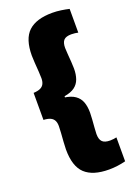

<svg xmlns="http://www.w3.org/2000/svg" viewBox="-153 -739 658 931"><g transform="rotate(-20 176.0 -274.0)"><path d="M328.5 -667.5V-545Q321.5 -546.5 312.5 -547.8Q303.5 -549 293.5 -549Q266 -549 254.5 -536.8Q243 -524.5 243 -497Q243 -486 244.8 -465Q246.5 -444 248 -422.8Q249.5 -401.5 249.5 -388.5Q249.5 -358 241.2 -335Q233 -312 213.8 -297.8Q194.5 -283.5 160.5 -278V-269.5L153.5 -273Q190.5 -268.5 211.5 -253.8Q232.5 -239 241 -215.8Q249.5 -192.5 249.5 -161Q249.5 -148.5 248 -127Q246.5 -105.5 244.8 -84.8Q243 -64 243 -52.5Q243 -25 255 -12.8Q267 -0.5 295.5 -0.5Q305 -0.5 313.5 -1.8Q322 -3 328.5 -4.5V119Q309 124 287 127Q265 130 242.5 130Q159.5 130 119 92.2Q78.5 54.5 78.5 -33Q78.5 -47.5 80.2 -70.8Q82 -94 83.5 -116.8Q85 -139.5 85 -151.5Q85 -169 79 -180.5Q73 -192 60 -198Q47 -204 25 -205V-344.5Q47 -345.5 60 -351.5Q73 -357.5 79 -369.2Q85 -381 85 -398.5Q85 -411 83.5 -433.5Q82 -456 80.2 -479.2Q78.5 -502.5 78.5 -516.5Q78.5 -603 119 -640.8Q159.5 -678.5 242.5 -678.5Q265 -678.5 287.2 -675.2Q309.5 -672 328.5 -667.5Z"/></g></svg>

Font: Anek Gurmukhi ExtraBold
Style: Regular
Weight: 800
Designer: Sarang Kulkarni (Gurmukhi), Yesha Goshar (Latin)
Foundry: Ek Type
Version: Version 1.003